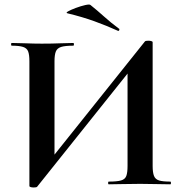

<svg xmlns="http://www.w3.org/2000/svg" viewBox="-20 -815 805 849"><path d="M188 -90 621 -632Q624 -635 636 -635Q642 -635 648.5 -633.5Q655 -632 655 -628V-81Q655 -52 661 -37Q667 -22 683.5 -17Q700 -12 733 -12Q736 -12 736 -6Q736 0 733 0Q707 0 671.5 -1Q636 -2 600 -2Q554 -2 520.5 -1Q487 0 461 0Q458 0 458 -6Q458 -12 461 -12Q497 -12 515 -17Q533 -22 538.5 -37Q544 -52 544 -81V-522L577 -531L144 11Q141 14 129 14Q122 14 116 12.5Q110 11 110 7V-544Q110 -573 104.5 -587.5Q99 -602 82 -607.5Q65 -613 32 -613Q29 -613 29 -619Q29 -625 32 -625Q58 -625 93.5 -623.5Q129 -622 165 -622Q212 -622 245.5 -623.5Q279 -625 304 -625Q307 -625 307 -619Q307 -613 304 -613Q268 -613 250.5 -607.5Q233 -602 227 -587.5Q221 -573 221 -544V-99ZM501 -679Q450 -702 397.5 -721Q345 -740 279 -756Q269 -758 281.5 -765Q294 -772 315.5 -780Q337 -788 356.5 -792.5Q376 -797 380 -793Q410 -769 440 -742Q470 -715 505 -689Q509 -688 507.5 -682.5Q506 -677 501 -679Z"/></svg>

Font: Cormorant Infant Light
Style: Regular
Weight: 300
Designer: Christian Thalmann (Catharsis Fonts)
Foundry: Catharsis Fonts
Version: Version 4.001